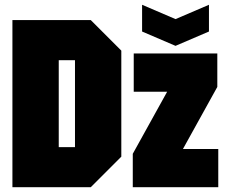

<svg xmlns="http://www.w3.org/2000/svg" viewBox="-20 -784 954 804"><path d="M226 -168H294V-532H226ZM32 0V-700H360L488 -572V-128L360 0ZM536 0V-140L680 -400H540V-560H890V-420L746 -160H894V0ZM855 -764V-652L715 -592L575 -652V-764L715 -704Z"/></svg>

Font: Tektur Condensed ExtraBold
Style: Regular
Weight: 800
Width: 3
Designer: Adam Jagosz
Foundry: Adam Jagosz
Version: Version 1.005;gftools[0.9.30]